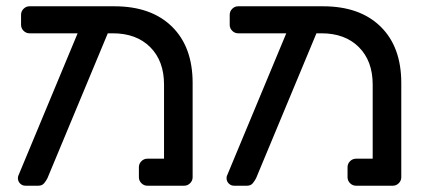

<svg xmlns="http://www.w3.org/2000/svg" viewBox="-20 -591 1368 611"><path d="M502 -86V-322Q502 -397 458 -441Q414 -485 339 -485H323L131 -24Q127 -16 120.5 -8Q114 0 102 0H61Q51 0 44 -7Q37 -14 37 -24Q37 -28 38 -31L227 -485H74Q63 -485 55 -493Q47 -501 47 -512V-544Q47 -555 55 -563Q63 -571 74 -571H344Q461 -571 527 -506.5Q593 -442 593 -327V-27Q593 -16 585 -8Q577 0 566 0H449Q438 0 430 -8Q422 -16 422 -27V-59Q422 -70 430 -78Q438 -86 449 -86Z M1166 -86V-322Q1166 -397 1122 -441Q1078 -485 1003 -485H987L795 -24Q791 -16 784.5 -8Q778 0 766 0H725Q715 0 708 -7Q701 -14 701 -24Q701 -28 702 -31L891 -485H738Q727 -485 719 -493Q711 -501 711 -512V-544Q711 -555 719 -563Q727 -571 738 -571H1008Q1125 -571 1191 -506.5Q1257 -442 1257 -327V-27Q1257 -16 1249 -8Q1241 0 1230 0H1113Q1102 0 1094 -8Q1086 -16 1086 -27V-59Q1086 -70 1094 -78Q1102 -86 1113 -86Z"/></svg>

Font: Rubik
Style: Regular
Weight: 400
Designer: Hubert & Fischer
Foundry: Hubert & Fischer
Version: Version 1.002; ttfautohint (v1.6)